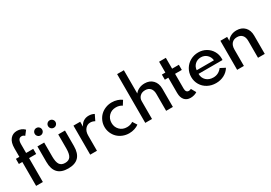

<svg xmlns="http://www.w3.org/2000/svg" viewBox="26 -1723 3767 2666"><g transform="rotate(-30 1909.5 -390.0)"><path d="M88.6 -383.2H33.2V-465.5H88.6V-603.2Q88.6 -696.4 129.1 -745.9Q169.5 -795.5 238.2 -795.5Q273.2 -795.5 305 -782.5Q336.8 -769.5 358.2 -745.5L305 -676.8Q286.4 -698.6 257.3 -698.6Q196.8 -698.6 196.8 -606.4V-465.5H310.9V-383.2H196.8V0H88.6Z M378.2 -217.3V-465.5H486.4V-241.4Q486.4 -152.7 512.7 -113.4Q539.1 -74.1 599.1 -74.1Q659.1 -74.1 685.5 -113.4Q711.8 -152.7 711.8 -241.4V-465.5H820V-217.3Q820 -100.9 765.2 -43.2Q710.5 14.5 599.1 14.5Q487.7 14.5 433 -43.2Q378.2 -100.9 378.2 -217.3ZM748.6 -593.4Q731.4 -575.9 706.4 -575.9Q681.4 -575.9 664.1 -593.4Q646.8 -610.9 646.8 -635.5Q646.8 -660 664.1 -677.5Q681.4 -695 706.4 -695Q731.4 -695 748.6 -677.5Q765.9 -660 765.9 -635.5Q765.9 -610.9 748.6 -593.4ZM535 -593.4Q517.7 -575.9 492.7 -575.9Q467.7 -575.9 450.5 -593.4Q433.2 -610.9 433.2 -635.5Q433.2 -660 450.5 -677.5Q467.7 -695 492.7 -695Q517.7 -695 535 -677.5Q552.3 -660 552.3 -635.5Q552.3 -610.9 535 -593.4Z M955.9 0V-465.5H1064.1V-385.9Q1084.5 -433.2 1121.8 -456.6Q1159.1 -480 1205.9 -480Q1254.5 -480 1293.6 -458.2L1249.1 -366.8Q1215.5 -386.4 1178.2 -386.4Q1130.5 -386.4 1097.3 -348Q1064.1 -309.5 1064.1 -242.3V0Z M1575.9 14.5Q1522.3 14.5 1474.5 -4.8Q1426.8 -24.1 1393 -57Q1359.1 -90 1339.3 -135.9Q1319.5 -181.8 1319.5 -232.7Q1319.5 -283.6 1339.3 -329.5Q1359.1 -375.5 1393 -408.4Q1426.8 -441.4 1474.5 -460.7Q1522.3 -480 1575.9 -480Q1620.9 -480 1662.3 -466.8Q1703.6 -453.6 1731.8 -431.8L1688.2 -362.7Q1647.3 -390.9 1591.4 -390.9Q1520.9 -390.9 1476.6 -345.2Q1432.3 -299.5 1432.3 -232.7Q1432.3 -165.9 1476.6 -120.2Q1520.9 -74.5 1591.4 -74.5Q1647.3 -74.5 1688.2 -102.7L1731.8 -33.6Q1703.6 -11.8 1662.3 1.4Q1620.9 14.5 1575.9 14.5Z M1838.6 -781.8H1946.8V-408.6Q1970.9 -440.9 2011.6 -460.5Q2052.3 -480 2103.2 -480Q2184.1 -480 2232.7 -429.1Q2281.4 -378.2 2281.4 -292.7V0H2173.2V-270.5Q2173.2 -329.5 2144.1 -362Q2115 -394.5 2062.7 -394.5Q2010 -394.5 1978.4 -363.6Q1946.8 -332.7 1946.8 -287.3V0H1838.6Z M2373.6 -465.5H2429.5V-639.5H2537.7V-465.5H2645.9V-383.2H2537.7V-146.4Q2537.7 -115 2550 -98.4Q2562.3 -81.8 2585.9 -81.8Q2605.9 -81.8 2622.7 -92.3L2665.5 -15.9Q2646.4 -1.8 2617.5 6.4Q2588.6 14.5 2560.5 14.5Q2498.6 14.5 2464.1 -25.9Q2429.5 -66.4 2429.5 -139.1V-383.2H2373.6Z M2709.1 -231.4Q2709.1 -300.9 2743 -358Q2776.8 -415 2835 -447.5Q2893.2 -480 2963.2 -480Q3030 -480 3085.7 -448.4Q3141.4 -416.8 3173.2 -362.3Q3205 -307.7 3205 -242.7Q3205 -235.9 3204.1 -219.5H2819.5Q2819.5 -154.1 2862.7 -113.2Q2905.9 -72.3 2975 -72.3Q3059.1 -72.3 3113.6 -143.2L3191.8 -102.7Q3158.2 -47.3 3099.5 -16.4Q3040.9 14.5 2969.5 14.5Q2895.5 14.5 2835.7 -17.7Q2775.9 -50 2742.5 -106.4Q2709.1 -162.7 2709.1 -231.4ZM2960.5 -402.7Q2904.1 -402.7 2865.5 -367Q2826.8 -331.4 2822.7 -275.9H3099.1Q3092.7 -332.3 3054.1 -367.5Q3015.5 -402.7 2960.5 -402.7Z M3311.8 -465.5H3420V-401.4Q3443.6 -438.6 3484.1 -459.3Q3524.5 -480 3576.4 -480Q3657.3 -480 3705.9 -429.3Q3754.5 -378.6 3754.5 -293.2V0H3646.4V-270.9Q3646.4 -330 3617.3 -362.3Q3588.2 -394.5 3535.9 -394.5Q3481.4 -394.5 3450.7 -359.8Q3420 -325 3420 -261.8V0H3311.8Z"/></g></svg>

Font: Spartan MB SemBd
Style: Regular
Weight: 600
Designer: Matt Bailey, Mirko Velimirovic
Foundry: Matt Bailey
Version: Version 1.005